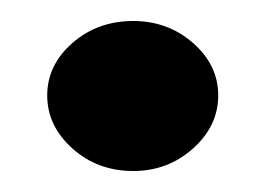

<svg xmlns="http://www.w3.org/2000/svg" viewBox="-20 -391 253 183"><path d="M107 -371Q140 -371 164 -350Q188 -329 188 -300Q188 -271 164 -249.5Q140 -228 107 -228Q73 -228 49 -249.5Q25 -271 25 -300Q25 -329 49 -350Q73 -371 107 -371Z"/></svg>

Font: Dosis
Style: ExtraBold
Weight: 800
Designer: EdgarTolentino, PabloImpallari, IginoMarini
Foundry: EdgarTolentino, PabloImpallari, IginoMarini
Version: Version 1.007